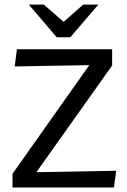

<svg xmlns="http://www.w3.org/2000/svg" viewBox="-20 -830 563 850"><path d="M35.4 0V-60.7L375.3 -541.6L45 -535.9L54.9 -612H476.5V-540.2L141 -67.6L494.1 -74.1L484.5 0ZM174.1 -809.7 261.7 -733.2 348.2 -809.7H415.4L291.3 -665.1H231L107.6 -809.7Z"/></svg>

Font: Ancizar Sans Thin
Style: Regular
Weight: 100
Designer: Cesar Puertas, Viviana Monsalve, Julian Moncada, Julian Prieto, Jose Castro, Mariel Hernandez, Felipe Aragon, Sara Alarc
Version: Version 8.100